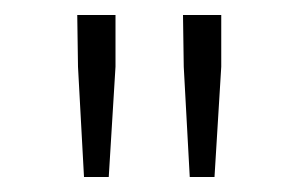

<svg xmlns="http://www.w3.org/2000/svg" viewBox="-20 -713 400 256"><path d="M92 -477 84 -624 83 -693H134V-624L125 -477ZM233 -477 225 -624 224 -693H275V-624L266 -477Z"/></svg>

Font: CV Source Sans Light
Style: Regular
Weight: 300
Designer: Paul D. Hunt
Foundry: Adobe Systems Incorporated
Version: Version 3.001